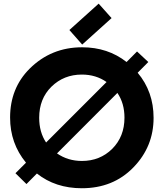

<svg xmlns="http://www.w3.org/2000/svg" viewBox="-20 -1001 879 1031"><path d="M509.8 -981.4 579.1 -903.8 421.4 -761.7 352.5 -839.8ZM419.4 9.8Q277.8 9.8 178.2 -69.3L122.1 -12.7L63 -70.8L119.6 -127.4Q34.2 -231 34.2 -369.6Q34.2 -527.3 138.7 -631.8Q254.4 -747.1 420.9 -747.1Q559.1 -747.1 659.7 -668L715.8 -724.6L776.4 -668L719.2 -610.4Q804.7 -508.8 804.7 -368.2Q804.7 -212.9 695.8 -101.6Q587.4 9.8 419.4 9.8ZM419.9 -136.7Q516.6 -136.7 582.5 -201.7Q648.4 -267.6 648.4 -369.1Q648.4 -446.3 610.4 -502L286.1 -177.2Q344.7 -136.7 419.9 -136.7ZM227.5 -235.8 552.2 -560.5Q495.1 -600.6 419.4 -600.6Q322.8 -600.6 256.3 -535.6Q190.4 -470.7 190.4 -368.7Q190.4 -291.5 227.5 -235.8Z"/></svg>

Font: Newest Shape
Style: Bold
Weight: 700
Designer: Wojciech Kalinowski "wmk69" (wmk69@o2.pl)
Foundry: Wojciech Kalinowski "wmk69" (wmk69@o2.pl)
Version: Version 1.0.0; 2022-02-24